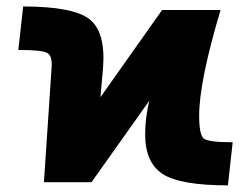

<svg xmlns="http://www.w3.org/2000/svg" viewBox="-20 -555 763 587"><path d="M475.6 -524.4H654.3Q588.9 -305.7 588.9 -201.2Q588.9 -143.6 602.5 -131.8Q616.2 -120.1 691.4 -120.1L676.8 11.7Q531.2 11.7 477.5 -22.9Q423.8 -57.6 423.8 -144.5Q423.8 -194.3 436.5 -247.1L259.8 2H114.3L137.7 -347.7Q140.6 -382.8 125.5 -392.6Q110.4 -402.3 36.1 -402.3L50.8 -535.2Q205.1 -535.2 254.4 -495.6Q303.7 -456.1 294.9 -345.7L287.1 -257.8Z"/></svg>

Font: Gen Shin Gothic Heavy
Style: Bold
Weight: 900
Designer: [Source Han Sans]
Ryoko NISHIZUKA  (kana & ideographs); Paul D. Hunt (Latin, Greek & Cyrillic); Wenlong ZHANG  (bopomofo
Version: Version 1.002.20150607